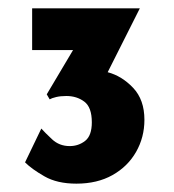

<svg xmlns="http://www.w3.org/2000/svg" viewBox="-20 -700 416 460"><path d="M163 -260Q117 -260 86.5 -277.5Q56 -295 40 -311L79 -392Q87 -383 104.5 -366.5Q122 -350 147 -350Q168 -350 184 -362.5Q200 -375 200 -407Q200 -443 182 -456.5Q164 -470 139 -470Q125 -470 114.5 -467.5Q104 -465 99 -462L92 -474L155 -580H57V-680H315L238 -527Q272 -518 299 -489.5Q326 -461 326 -413Q326 -371 306 -336Q286 -301 249.5 -280.5Q213 -260 163 -260Z"/></svg>

Font: Reem Kufi Ink
Style: Bold
Weight: 700
Designer: Khaled Hosny
Version: Version 1.002